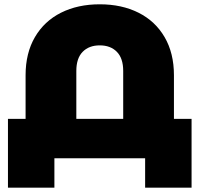

<svg xmlns="http://www.w3.org/2000/svg" viewBox="-20 -736 928 893"><path d="M871 -183V137H655V0H233V137H17V-183H99V-386Q99 -489 142.5 -563.5Q186 -638 264 -677Q342 -716 444 -716Q546 -716 624 -677Q702 -638 745.5 -563.5Q789 -489 789 -386V-183ZM553 -183V-406Q553 -465 523.5 -495Q494 -525 444 -525Q394 -525 364.5 -495Q335 -465 335 -406V-183Z"/></svg>

Font: Montserrat Alternates Black
Style: Regular
Weight: 900
Designer: Julieta Ulanovsky
Foundry: Julieta Ulanovsky
Version: Version 7.200